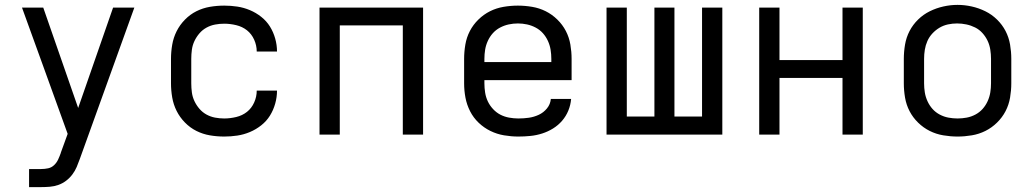

<svg xmlns="http://www.w3.org/2000/svg" viewBox="-20 -551 4240 786"><path d="M99 215V141H148Q163 141 177 138Q191 135 201.5 125Q212 115 218 102Q224 89 229 75Q229 74 229 74Q229 74 229 74L257 -3L158 -277L70 -520H157L300 -109L443 -520H530L307 99Q301 116 294 132.5Q287 149 276 163.5Q265 178 250.5 189Q236 200 219 206Q202 212 184 213.5Q166 215 148 215Z M898 8Q868 8 839 3Q810 -2 784 -15Q758 -28 737 -49.5Q716 -71 703 -97Q690 -123 685 -152Q680 -181 680 -210V-310Q680 -339 685 -368Q690 -397 703 -423Q716 -449 737 -470.5Q758 -492 784 -505Q810 -518 839 -523Q868 -528 898 -528Q925 -528 951.5 -524Q978 -520 1003 -509.5Q1028 -499 1049.5 -482Q1071 -465 1085 -442.5Q1099 -420 1106.5 -393.5Q1114 -367 1114 -340Q1114 -340 1114 -340Q1114 -340 1114 -340H1031Q1031 -340 1031 -340Q1031 -340 1031 -340Q1031 -365 1020.5 -388.5Q1010 -412 991 -427Q972 -442 947 -448Q922 -454 898 -454Q879 -454 860.5 -450.5Q842 -447 825.5 -438Q809 -429 796.5 -414.5Q784 -400 776 -383Q768 -366 765.5 -347.5Q763 -329 763 -310V-210Q763 -191 765.5 -172.5Q768 -154 776 -137Q784 -120 796.5 -105.5Q809 -91 825.5 -82Q842 -73 860.5 -69.5Q879 -66 898 -66Q922 -66 947 -72Q972 -78 991 -93Q1010 -108 1020.5 -131.5Q1031 -155 1031 -180Q1031 -180 1031 -180Q1031 -180 1031 -180H1114Q1114 -180 1114 -180Q1114 -180 1114 -180Q1114 -153 1106.5 -126.5Q1099 -100 1085 -77.5Q1071 -55 1049.5 -38Q1028 -21 1003 -10.5Q978 0 951.5 4Q925 8 898 8Z M1288 0V-520H1712V0H1629V-447H1371V0Z M2102 8Q2073 8 2043.5 3Q2014 -2 1987.5 -15Q1961 -28 1939.5 -48.5Q1918 -69 1904.5 -95.5Q1891 -122 1885.5 -151Q1880 -180 1880 -210V-310Q1880 -339 1885 -368.5Q1890 -398 1903.5 -424Q1917 -450 1938.5 -471Q1960 -492 1986 -505Q2012 -518 2041.5 -523Q2071 -528 2100 -528Q2129 -528 2158.5 -523Q2188 -518 2214 -505Q2240 -492 2261.5 -471Q2283 -450 2296.5 -424Q2310 -398 2315 -368.5Q2320 -339 2320 -310V-223H1963V-210Q1963 -191 1966 -172Q1969 -153 1977 -136Q1985 -119 1998.5 -104.5Q2012 -90 2028.5 -81.5Q2045 -73 2064 -69.5Q2083 -66 2102 -66Q2124 -66 2145 -69Q2166 -72 2185.5 -81Q2205 -90 2219 -107Q2233 -124 2235 -146H2318Q2316 -121 2306.5 -98Q2297 -75 2281 -56.5Q2265 -38 2244 -25Q2223 -12 2199.5 -4.5Q2176 3 2151.5 5.5Q2127 8 2102 8ZM1963 -297H2237V-310Q2237 -329 2234 -347.5Q2231 -366 2223 -383.5Q2215 -401 2202.5 -415Q2190 -429 2173 -438Q2156 -447 2137.5 -451Q2119 -455 2100 -455Q2081 -455 2062.5 -451Q2044 -447 2027 -438Q2010 -429 1997.5 -415Q1985 -401 1977 -383.5Q1969 -366 1966 -347.5Q1963 -329 1963 -310Z M2463 0V-520H2546V-74H2659V-520H2741V-74H2854V-520H2937V0Z M3088 0V-520H3171V-305H3429V-520H3512V0H3429V-232H3171V0Z M3900 8Q3871 8 3841.5 3Q3812 -2 3786 -15Q3760 -28 3738.5 -49Q3717 -70 3703.5 -96Q3690 -122 3685 -151.5Q3680 -181 3680 -210V-310Q3680 -339 3685 -368.5Q3690 -398 3703.5 -424Q3717 -450 3738.5 -471Q3760 -492 3786.5 -505Q3813 -518 3842 -524.5Q3871 -531 3900 -531Q3929 -531 3958 -524.5Q3987 -518 4013.5 -505Q4040 -492 4061.5 -471Q4083 -450 4096.5 -424Q4110 -398 4115 -368.5Q4120 -339 4120 -310V-210Q4120 -181 4115 -151.5Q4110 -122 4096.5 -96Q4083 -70 4061.5 -49Q4040 -28 4014 -15Q3988 -2 3958.5 3Q3929 8 3900 8ZM3900 -66Q3919 -66 3937.5 -69.5Q3956 -73 3973 -82Q3990 -91 4002.5 -105Q4015 -119 4023 -136.5Q4031 -154 4034 -172.5Q4037 -191 4037 -210V-310Q4037 -329 4034 -348Q4031 -367 4023 -384Q4015 -401 4002 -415.5Q3989 -430 3972 -438.5Q3955 -447 3936 -451Q3917 -455 3898 -455Q3879 -455 3860.5 -451Q3842 -447 3826 -437.5Q3810 -428 3797 -414Q3784 -400 3776.5 -383Q3769 -366 3766 -347.5Q3763 -329 3763 -310V-210Q3763 -191 3766 -172.5Q3769 -154 3777 -136.5Q3785 -119 3797.5 -105Q3810 -91 3827 -82Q3844 -73 3862.5 -69.5Q3881 -66 3900 -66Z"/></svg>

Font: Iosevka Meiseki Sans
Style: Regular
Weight: 400
Monospace: yes
Designer: Belleve Invis
Foundry: Belleve Invis
Version: Version 11.2.6; ttfautohint (v1.8.4)